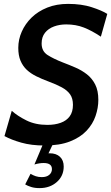

<svg xmlns="http://www.w3.org/2000/svg" viewBox="-20 -734 572 987"><path d="M208.5 14Q141 14 89.2 -0.8Q37.5 -15.5 3 -34.5L40.5 -164.5Q69.5 -138 115.8 -115Q162 -92 223.5 -92Q262.5 -92 292.2 -102.8Q322 -113.5 338.5 -136.2Q355 -159 355 -195Q355 -228 340.5 -248.8Q326 -269.5 298 -284.8Q270 -300 229.5 -315Q195.5 -327.5 166.8 -341.8Q138 -356 117.5 -375.2Q97 -394.5 85.5 -421.8Q74 -449 74 -488Q74 -531 91.8 -571.2Q109.5 -611.5 142.5 -643.8Q175.5 -676 223 -695Q270.5 -714 330 -714Q399 -714 451.5 -697Q504 -680 531.5 -662.5L498.5 -545.5Q452 -576.5 411 -592.5Q370 -608.5 320.5 -608.5Q286.5 -608.5 257.8 -598Q229 -587.5 211.5 -565.8Q194 -544 194 -510.5Q194 -470.5 224.8 -451Q255.5 -431.5 303 -413Q336 -400.5 368.2 -386.5Q400.5 -372.5 427 -351.8Q453.5 -331 469.5 -299.5Q485.5 -268 485.5 -220.5Q485.5 -179.5 471.2 -137.8Q457 -96 424.8 -61.8Q392.5 -27.5 339.5 -6.8Q286.5 14 208.5 14ZM217.5 79 185.5 64Q198 59.5 210.2 56.8Q222.5 54 235.5 54Q269 54 288.2 72Q307.5 90 307.5 122Q307.5 170.5 272 201.8Q236.5 233 183.5 233Q158.5 233 140.2 227.2Q122 221.5 109.5 214L137 159.5Q150.5 167.5 164.2 172Q178 176.5 195 176.5Q219.5 176.5 233.2 164.8Q247 153 247 135.5Q247 104 204.5 104Q193.5 104 182 105.8Q170.5 107.5 157 111.5L204 0H255Z"/></svg>

Font: Cabin SemiCondensedSemiBold
Style: Italic
Weight: 600
Width: 4
Italic angle: -10°
Designer: Pablo Impallari
Foundry: Pablo Impallari. http://www.impallari.com Igino Marini. http://www.ikern.com
Version: Version 3.001